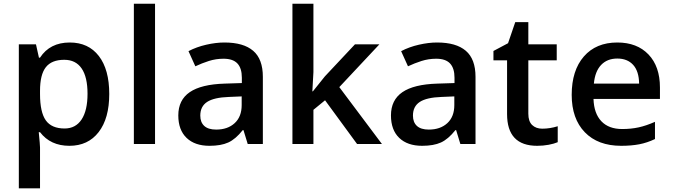

<svg xmlns="http://www.w3.org/2000/svg" viewBox="-20 -780 3643 1040"><path d="M356 9.8Q253.4 9.8 196.8 -64H189.9Q196.8 4.4 196.8 19V240.2H82V-540H174.8Q178.7 -524.9 190.9 -467.8H196.8Q250.5 -549.8 357.9 -549.8Q459 -549.8 515.4 -476.6Q571.8 -403.3 571.8 -271Q571.8 -138.7 514.4 -64.5Q457 9.8 356 9.8ZM328.1 -456.1Q259.8 -456.1 228.3 -416Q196.8 -376 196.8 -288.1V-271Q196.8 -172.4 228 -128.2Q259.3 -84 330.1 -84Q389.6 -84 421.9 -132.8Q454.1 -181.6 454.1 -272Q454.1 -362.8 422.1 -409.4Q390.1 -456.1 328.1 -456.1Z M819.8 0H705.1V-759.8H819.8Z M1321.8 0 1298.8 -75.2H1294.9Q1255.9 -25.9 1216.3 -8.1Q1176.8 9.8 1114.7 9.8Q1035.2 9.8 990.5 -33.2Q945.8 -76.2 945.8 -154.8Q945.8 -238.3 1007.8 -280.8Q1069.8 -323.2 1196.8 -327.1L1290 -330.1V-358.9Q1290 -410.6 1265.9 -436.3Q1241.7 -461.9 1190.9 -461.9Q1149.4 -461.9 1111.3 -449.7Q1073.2 -437.5 1038.1 -420.9L1001 -502.9Q1044.9 -525.9 1097.2 -537.8Q1149.4 -549.8 1195.8 -549.8Q1298.8 -549.8 1351.3 -504.9Q1403.8 -460 1403.8 -363.8V0ZM1150.9 -78.1Q1213.4 -78.1 1251.2 -113Q1289.1 -147.9 1289.1 -210.9V-257.8L1219.7 -254.9Q1138.7 -252 1101.8 -227.8Q1064.9 -203.6 1064.9 -153.8Q1064.9 -117.7 1086.4 -97.9Q1107.9 -78.1 1150.9 -78.1Z M1674.8 -285.2 1739.7 -366.2 1902.8 -540H2035.2L1817.9 -308.1L2048.8 0H1914.1L1740.7 -236.8L1677.7 -185.1V0H1564V-759.8H1677.7V-389.2L1671.9 -285.2Z M2473.6 0 2450.7 -75.2H2446.8Q2407.7 -25.9 2368.2 -8.1Q2328.6 9.8 2266.6 9.8Q2187 9.8 2142.3 -33.2Q2097.7 -76.2 2097.7 -154.8Q2097.7 -238.3 2159.7 -280.8Q2221.7 -323.2 2348.6 -327.1L2441.9 -330.1V-358.9Q2441.9 -410.6 2417.7 -436.3Q2393.6 -461.9 2342.8 -461.9Q2301.3 -461.9 2263.2 -449.7Q2225.1 -437.5 2189.9 -420.9L2152.8 -502.9Q2196.8 -525.9 2249 -537.8Q2301.3 -549.8 2347.7 -549.8Q2450.7 -549.8 2503.2 -504.9Q2555.7 -460 2555.7 -363.8V0ZM2302.7 -78.1Q2365.2 -78.1 2403.1 -113Q2440.9 -147.9 2440.9 -210.9V-257.8L2371.6 -254.9Q2290.5 -252 2253.7 -227.8Q2216.8 -203.6 2216.8 -153.8Q2216.8 -117.7 2238.3 -97.9Q2259.8 -78.1 2302.7 -78.1Z M2917 -83Q2959 -83 3001 -96.2V-9.8Q2981.9 -1.5 2951.9 4.2Q2921.9 9.8 2889.6 9.8Q2726.6 9.8 2726.6 -162.1V-453.1H2652.8V-503.9L2731.9 -545.9L2771 -660.2H2841.8V-540H2995.6V-453.1H2841.8V-164.1Q2841.8 -122.6 2862.5 -102.8Q2883.3 -83 2917 -83Z M3344.7 9.8Q3218.8 9.8 3147.7 -63.7Q3076.7 -137.2 3076.7 -266.1Q3076.7 -398.4 3142.6 -474.1Q3208.5 -549.8 3323.7 -549.8Q3430.7 -549.8 3492.7 -484.9Q3554.7 -419.9 3554.7 -306.2V-244.1H3194.8Q3197.3 -165.5 3237.3 -123.3Q3277.3 -81.1 3350.1 -81.1Q3397.9 -81.1 3439.2 -90.1Q3480.5 -99.1 3527.8 -120.1V-26.9Q3485.8 -6.8 3442.9 1.5Q3399.9 9.8 3344.7 9.8ZM3323.7 -462.9Q3269 -462.9 3236.1 -428.2Q3203.1 -393.6 3196.8 -327.1H3441.9Q3440.9 -394 3409.7 -428.5Q3378.4 -462.9 3323.7 -462.9Z"/></svg>

Font: f1_58959          
Style: Regular
Weight: 600
Foundry: Ascender Corporation
Version: Version 1.10